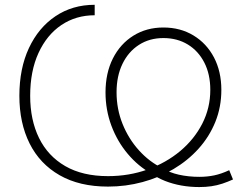

<svg xmlns="http://www.w3.org/2000/svg" viewBox="-20 -757 1025 789"><path d="M798.8 11.7Q761.2 11.7 725.6 5.4Q689.9 -1 658.4 -13.4Q627 -25.9 602.5 -43.5Q547.9 -73.7 504.9 -124.8Q461.9 -175.8 437.7 -240.7Q413.6 -305.7 413.6 -377Q413.6 -456.5 443.8 -516.6Q474.1 -576.7 528.1 -610.4Q582 -644 651.4 -644Q721.2 -644 775.1 -611.3Q829.1 -578.6 859.4 -520.8Q889.6 -462.9 889.6 -387.7Q889.6 -317.4 865 -256.3Q840.3 -195.3 796.1 -146.2Q752 -97.2 693.1 -62.3Q634.3 -27.3 565.7 -8.8Q497.1 9.8 423.8 9.8Q306.6 9.8 225.1 -36.9Q143.6 -83.5 101.6 -167.5Q59.6 -251.5 59.6 -363.3Q59.6 -475.6 98.9 -559.6Q138.2 -643.6 208 -690.4Q277.8 -737.3 369.1 -737.3V-694.3Q292 -694.3 232.2 -654.1Q172.4 -613.8 138.2 -539.3Q104 -464.8 104 -363.3Q104 -264.2 140.4 -189.9Q176.8 -115.7 248 -74.5Q319.3 -33.2 423.8 -33.2Q510.3 -33.2 586.4 -60.5Q662.6 -87.9 720.5 -136.2Q778.3 -184.6 811.3 -249Q844.2 -313.5 844.2 -387.7Q844.2 -451.7 819.8 -499.5Q795.4 -547.4 752 -574Q708.5 -600.6 651.4 -600.6Q594.2 -600.6 550.8 -572.5Q507.3 -544.4 483.2 -494.4Q459 -444.3 459 -377.9Q459 -309.1 483.6 -247.8Q508.3 -186.5 550.8 -139.4Q593.3 -92.3 646.5 -66.4Q675.8 -47.9 715.1 -39.1Q754.4 -30.3 799.3 -30.3Q831.5 -30.3 860.6 -36.4Q889.6 -42.5 921.9 -57.6L937.5 -19.5Q916 -9.8 894 -2.4Q872.1 4.9 848.6 8.3Q825.2 11.7 798.8 11.7Z"/></svg>

Font: Inter 20pt ExtraLight
Style: Regular
Weight: 250
Version: Version 4.001;git-66647c0bb